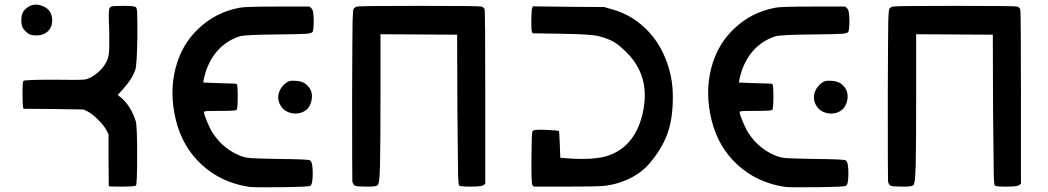

<svg xmlns="http://www.w3.org/2000/svg" viewBox="-20 -793 4469 819"><path d="M120 -772Q143 -777 169 -764Q201 -748 202.5 -709Q204 -670 173 -651Q158 -642 135 -642Q111 -642 100 -650Q88 -659 79 -671Q71 -682 71 -706Q71 -730 79 -743Q94 -765 120 -772ZM455 -765Q460 -768 508 -768Q554 -768 560 -762Q564 -758 565 -741.5Q566 -725 566 -635Q564 -513 557 -495Q542 -453 504 -412L482 -388L495 -378Q538 -342 559 -276Q565 -256 565 -132Q565 -7 560 -2Q556 3 500 3Q444 3 444 1Q444 -51 443 -111V-220L433 -239Q424 -257 399 -282Q374 -307 355 -317L336 -326L208 -328L80 -329L78 -339Q76 -349 76 -396Q76 -444 80 -448Q85 -453 208 -453Q324 -451 343 -454Q365 -458 390 -477.5Q415 -497 430 -522Q442 -543 444.5 -565.5Q447 -588 446 -659Q442 -745 446 -754Q448 -763 455 -765Z M1002 -760Q1022 -765 1162 -765H1300L1308 -758Q1316 -750 1317 -729Q1319 -713 1318 -689.5Q1317 -666 1314 -658Q1311 -651 1287 -649Q1263 -647 1159 -646Q1026 -645 1002 -638Q900 -604 860 -494Q851 -466 849 -454L847 -441L892 -439Q940 -437 961 -437Q987 -437 990 -434Q994 -430 994 -379Q994 -329 989 -324Q984 -320 917 -320Q869 -320 859.5 -319Q850 -318 850 -314Q850 -306 864 -272.5Q878 -239 888 -225Q934 -154 1014 -125Q1030 -120 1049.5 -118.5Q1069 -117 1166 -115Q1296 -114 1302 -109Q1314 -103 1314 -54Q1314 -5 1303 0Q1296 4 1180.5 5.5Q1065 7 1042 4Q924 -14 841 -90Q758 -166 730 -282Q702 -397 728.5 -501Q755 -605 829 -673Q901 -741 1002 -760ZM1215 -447Q1225 -450 1245 -448Q1265 -447 1281 -437Q1318 -410 1309 -365Q1300 -320 1256 -310Q1234 -306 1212.5 -313.5Q1191 -321 1180 -338Q1163 -362 1168 -390Q1171 -408 1185 -425Q1199 -442 1215 -447Z M1504 -765Q1515 -768 1770 -768Q2025 -768 2034 -765Q2043 -762 2047 -754Q2050 -746 2050 -378V-9L2042 -3Q2034 3 1989 3Q1944 3 1939 -1Q1935 -4 1934 -46Q1933 -88 1931 -325L1930 -645L1767 -646L1603 -647V-405Q1603 -171 1601 -87Q1601 -80 1600 -68Q1599 -11 1591 -3Q1585 3 1553 3Q1545 3 1541 3Q1505 3 1495.5 -0.5Q1486 -4 1483 -19Q1482 -25 1482 -389Q1483 -654 1484 -702.5Q1485 -751 1489 -756Q1496 -764 1504 -765Z M2250 -758 2253 -766 2405 -764 2557 -763 2592 -753Q2660 -734 2715 -688Q2795 -622 2830 -512Q2851 -446 2850 -375Q2850 -286 2826.5 -221.5Q2803 -157 2749 -94Q2702 -40 2622 -14Q2584 -2 2549 0.5Q2514 3 2397 3H2256L2251 -4Q2246 -12 2247 -122Q2248 -202 2249 -217.5Q2250 -233 2254 -236Q2262 -241 2310 -239Q2357 -237 2364 -234Q2366 -230 2368 -175L2370 -120L2409 -117Q2516 -110 2574 -129Q2657 -157 2697 -239Q2725 -296 2730 -370Q2736 -483 2658 -564Q2625 -598 2600.5 -613Q2576 -628 2533 -639Q2503 -647 2377 -649L2252 -651L2249 -658Q2246 -666 2246.5 -708Q2247 -750 2250 -758Z M3287 -760Q3307 -765 3447 -765H3585L3593 -758Q3601 -750 3602 -729Q3604 -713 3603 -689.5Q3602 -666 3599 -658Q3596 -651 3572 -649Q3548 -647 3444 -646Q3311 -645 3287 -638Q3185 -604 3145 -494Q3136 -466 3134 -454L3132 -441L3177 -439Q3225 -437 3246 -437Q3272 -437 3275 -434Q3279 -430 3279 -379Q3279 -329 3274 -324Q3269 -320 3202 -320Q3154 -320 3144.5 -319Q3135 -318 3135 -314Q3135 -306 3149 -272.5Q3163 -239 3173 -225Q3219 -154 3299 -125Q3315 -120 3334.5 -118.5Q3354 -117 3451 -115Q3581 -114 3587 -109Q3599 -103 3599 -54Q3599 -5 3588 0Q3581 4 3465.5 5.5Q3350 7 3327 4Q3209 -14 3126 -90Q3043 -166 3015 -282Q2987 -397 3013.5 -501Q3040 -605 3114 -673Q3186 -741 3287 -760ZM3500 -447Q3510 -450 3530 -448Q3550 -447 3566 -437Q3603 -410 3594 -365Q3585 -320 3541 -310Q3519 -306 3497.5 -313.5Q3476 -321 3465 -338Q3448 -362 3453 -390Q3456 -408 3470 -425Q3484 -442 3500 -447Z M3789 -765Q3800 -768 4055 -768Q4310 -768 4319 -765Q4328 -762 4332 -754Q4335 -746 4335 -378V-9L4327 -3Q4319 3 4274 3Q4229 3 4224 -1Q4220 -4 4219 -46Q4218 -88 4216 -325L4215 -645L4052 -646L3888 -647V-405Q3888 -171 3886 -87Q3886 -80 3885 -68Q3884 -11 3876 -3Q3870 3 3838 3Q3830 3 3826 3Q3790 3 3780.5 -0.5Q3771 -4 3768 -19Q3767 -25 3767 -389Q3768 -654 3769 -702.5Q3770 -751 3774 -756Q3781 -764 3789 -765Z"/></svg>

Font: FoundationOne
Style: Medium
Weight: 500
Version: Version 0.4